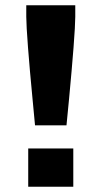

<svg xmlns="http://www.w3.org/2000/svg" viewBox="-20 -708 370 728"><path d="M112.8 -232.8Q108.1 -283.3 103.1 -335.6Q98 -387.8 93.7 -436.9Q89.3 -486 86.2 -527.6Q83 -569.1 81.3 -599.4Q79.6 -629.6 79.6 -644.3V-688H265.4V-644.3Q265.4 -629.6 263.7 -599.4Q262 -569.1 258.8 -527.6Q255.7 -486 251.3 -436.9Q246.9 -387.8 242.1 -335.6Q237.3 -283.3 232.1 -232.8ZM87 0V-145H257.9V0Z"/></svg>

Font: Saira Thin
Style: Regular
Weight: 100
Designer: Hector Gatti with collaboration of the Omnibus-Type team
Foundry: Omnibus-Type
Version: Version 1.101